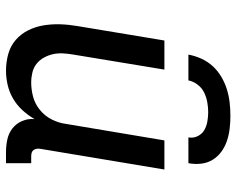

<svg xmlns="http://www.w3.org/2000/svg" viewBox="-94 -686 788 640"><g transform="rotate(90 300.0 -366.0)"><path d="M216 8Q187 8 160 0.5Q133 -7 113 -24.5Q93 -42 81 -66Q69 -90 64.5 -117.5Q60 -145 61 -173.5Q62 -202 67 -231L115 -520H212L162 -217Q159 -200 158 -182.5Q157 -165 160.5 -149Q164 -133 172 -118.5Q180 -104 192.5 -94Q205 -84 221.5 -80Q238 -76 255 -76Q279 -76 303 -82.5Q327 -89 347 -105.5Q367 -122 378.5 -145Q390 -168 393 -192L448 -520H545L476 -106Q475 -100 476 -94Q477 -88 480.5 -83.5Q484 -79 489.5 -77.5Q495 -76 501 -76H524V8H487Q465 8 444.5 3.5Q424 -1 408 -13.5Q392 -26 383.5 -45.5Q375 -65 377 -87Q364 -65 347 -46.5Q330 -28 308.5 -15.5Q287 -3 263 2.5Q239 8 216 8ZM162 -600Q166 -622 175.5 -643Q185 -664 200.5 -681Q216 -698 236.5 -710Q257 -722 278.5 -728.5Q300 -735 322 -737.5Q344 -740 366 -740Q388 -740 409 -737.5Q430 -735 449.5 -728.5Q469 -722 485.5 -710Q502 -698 512.5 -681Q523 -664 525.5 -643Q528 -622 524 -600H438Q441 -616 434 -630.5Q427 -645 414.5 -652.5Q402 -660 386 -663Q370 -666 354 -666Q338 -666 321 -663Q304 -660 288.5 -652.5Q273 -645 262 -630.5Q251 -616 248 -600Z"/></g></svg>

Font: Iosevka Medium Extended
Style: Italic
Weight: 500
Width: 7
Italic angle: -9°
Monospace: yes
Designer: Belleve Invis
Foundry: Belleve Invis
Version: Version 32.5.0; ttfautohint (v1.8.4)